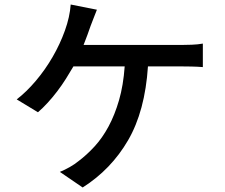

<svg xmlns="http://www.w3.org/2000/svg" viewBox="-20 -786 996 850"><path d="M54 -346Q97 -379 138.5 -428Q180 -477 213 -534Q246 -591 267.5 -651Q289 -711 293 -766L409 -743Q402 -726 394.5 -706Q387 -686 381 -671Q375 -653 367 -631.5Q359 -610 350 -587H784Q802 -587 829 -588Q856 -589 878 -593V-489Q853 -491 827 -491.5Q801 -492 784 -492H635Q622 -294 547 -165Q472 -36 346 44L245 -25Q267 -34 289 -46.5Q311 -59 328 -73Q364 -100 398.5 -137.5Q433 -175 460.5 -226Q488 -277 507 -342.5Q526 -408 532 -492H305Q290 -466 272 -437.5Q254 -409 233.5 -382Q213 -355 191 -331Q169 -307 148 -289Z"/></svg>

Font: Kinto Sans Med
Style: Regular
Weight: 500
Designer: Authors: Ryoko NISHIZUKA  (kana & ideographs); Paul D. Hunt (Latin, Greek & Cyrillic); Wenlong ZHANG  (bopomofo); Sandol
Foundry: Adobe Systems Incorporated, ookami Inc.
Version: Version 0.001